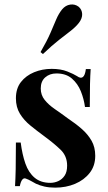

<svg xmlns="http://www.w3.org/2000/svg" viewBox="-20 -847 497 881"><path d="M217 -531Q259 -531 289 -519Q319 -507 333 -498Q367 -473 374 -530H396Q394 -501 393 -461.5Q392 -422 392 -356H370Q365 -393 351 -428Q337 -463 310 -486.5Q283 -510 239 -510Q208 -510 187.5 -492Q167 -474 167 -441Q167 -411 185 -388.5Q203 -366 231.5 -346.5Q260 -327 291 -304Q327 -280 355 -255.5Q383 -231 400 -201.5Q417 -172 417 -132Q417 -86 391.5 -53.5Q366 -21 324.5 -3.5Q283 14 233 14Q206 14 184 9Q162 4 145 -4Q132 -11 121.5 -17Q111 -23 100 -27Q90 -32 82.5 -23Q75 -14 71 7H49Q51 -25 52 -71Q53 -117 53 -193H75Q82 -138 96.5 -96.5Q111 -55 139 -31.5Q167 -8 211 -8Q230 -8 247.5 -16Q265 -24 276.5 -41Q288 -58 288 -87Q288 -131 258 -160Q228 -189 183 -222Q149 -247 119.5 -271Q90 -295 71.5 -325Q53 -355 53 -396Q53 -441 76 -470.5Q99 -500 136.5 -515.5Q174 -531 217 -531ZM341 -816Q356 -803 357 -783Q358 -763 342 -742Q327 -723 304.5 -705.5Q282 -688 251 -664Q220 -640 177 -599L166 -608Q196 -660 211.5 -696Q227 -732 238 -758Q249 -784 265 -804Q281 -823 302.5 -826Q324 -829 341 -816Z"/></svg>

Font: Playfair Display SemiBold
Style: Regular
Weight: 600
Designer: Claus Eggers Sørensen
Foundry: Claus Eggers Sørensen
Version: Version 1.203